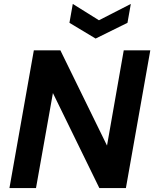

<svg xmlns="http://www.w3.org/2000/svg" viewBox="-20 -956 784 976"><path d="M28 0 152 -700H287L524 -216L609 -700H744L620 0H485L249 -483L163 0ZM645 -936 628 -840 466 -760 333 -840 350 -936 483 -853Z"/></svg>

Font: DM Sans 9pt
Style: Bold Italic
Weight: 700
Italic angle: -10°
Version: Version 4.004;gftools[0.9.30]